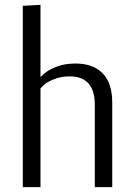

<svg xmlns="http://www.w3.org/2000/svg" viewBox="-20 -772 552 792"><path d="M74 0V-748L147 -752V-455H148L151 -458Q154 -461 159.5 -466Q165 -471 173 -476.5Q181 -482 193 -488Q205 -494 219 -499Q233 -504 252 -507Q271 -510 291 -510Q364 -510 403.5 -469.5Q443 -429 443 -349V0H371V-340Q371 -457 267 -457Q231 -457 201 -444.5Q171 -432 159 -420L147 -407V0Z"/></svg>

Font: Arsenal
Style: Regular
Weight: 400
Designer: Andrij Shevchenko
Foundry: Stairsfor.com
Version: Version 1.000